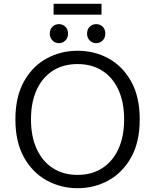

<svg xmlns="http://www.w3.org/2000/svg" viewBox="-20 -975 816 1010"><path d="M388 15Q300 15 225.5 -26Q151 -67 106 -147.5Q61 -228 61 -347Q61 -466 106 -546.5Q151 -627 225.5 -667.5Q300 -708 388 -708Q477 -708 551 -667.5Q625 -627 670 -546.5Q715 -466 715 -347Q715 -228 670 -147.5Q625 -67 551 -26Q477 15 388 15ZM388 -55Q463 -55 518 -90.5Q573 -126 603 -191.5Q633 -257 633 -347Q633 -437 603 -502.5Q573 -568 518 -603Q463 -638 388 -638Q313 -638 258 -603Q203 -568 173 -502.5Q143 -437 143 -347Q143 -257 173 -191.5Q203 -126 258 -90.5Q313 -55 388 -55ZM262 -898V-955H514V-898ZM290 -748Q270 -748 256 -762Q242 -776 242 -798Q242 -821 256 -834.5Q270 -848 290 -848Q310 -848 324 -834.5Q338 -821 338 -798Q338 -776 324 -762Q310 -748 290 -748ZM486 -748Q466 -748 452 -762Q438 -776 438 -798Q438 -821 452 -834.5Q466 -848 486 -848Q506 -848 520 -834.5Q534 -821 534 -798Q534 -776 520 -762Q506 -748 486 -748Z"/></svg>

Font: Ubuntu Sans
Style: Regular
Weight: 400
Designer: Dalton Maag Ltd
Foundry: Dalton Maag Ltd
Version: Version 1.006; ttfautohint (v1.8.4.7-5d5b)